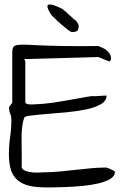

<svg xmlns="http://www.w3.org/2000/svg" viewBox="-20 -812 564 833"><path d="M91.8 -555.7Q87.9 -555.7 85 -556.6Q89.8 -546.9 89.8 -543V-366.2Q94.7 -358.4 118.2 -358.9Q141.6 -359.4 173.8 -362.3Q206.1 -365.2 242.2 -371.6Q278.3 -377.9 309.6 -383.3Q340.8 -388.7 361.3 -392.6Q382.8 -396.5 384.8 -394.5Q387.7 -394.5 396 -395Q404.3 -395.5 414.1 -396Q423.8 -396.5 431.6 -397Q439.5 -397.5 442.4 -397.5Q442.4 -374 416.5 -359.4Q390.6 -344.7 351.6 -336.9Q312.5 -329.1 267.1 -324.7Q221.7 -320.3 182.1 -317.4Q142.6 -314.5 115.2 -310.5Q86.9 -308.6 85 -300.8Q79.1 -285.2 76.7 -265.6Q74.2 -246.1 73.7 -226.1Q73.2 -206.1 73.7 -186Q74.2 -166 74.2 -150.4Q74.2 -146.5 74.2 -136.7Q74.2 -127 74.2 -116.7Q74.2 -106.4 74.2 -97.2Q74.2 -87.9 74.2 -85Q78.1 -75.2 91.8 -70.3Q105.5 -65.4 121.1 -64Q136.7 -62.5 150.4 -63.5Q166 -64.5 171.9 -64.5Q205.1 -64.5 238.3 -67.9Q271.5 -71.3 304.2 -74.7Q336.9 -78.1 369.6 -81.5Q402.3 -85 435.5 -85H441.4Q443.4 -84 447.3 -83Q451.2 -82 455.6 -80.1Q460 -78.1 462.9 -76.2Q466.8 -74.2 468.8 -74.2Q470.7 -73.2 474.6 -70.3Q478.5 -68.4 478.5 -66.4Q478.5 -47.9 458 -35.6Q437.5 -23.4 406.2 -16.1Q375 -8.8 337.9 -5.4Q300.8 -2 266.6 -0.5Q232.4 1 208 1Q183.6 1 176.8 1Q137.7 1 107.9 -5.9Q78.1 -12.7 58.1 -28.8Q38.1 -44.9 28.3 -72.3Q18.6 -101.6 18.6 -142.6Q18.6 -179.7 23.9 -216.8Q29.3 -253.9 29.3 -292Q29.3 -307.6 24.4 -318.4Q19.5 -329.1 19.5 -341.8V-347.7Q21.5 -349.6 26.4 -356.9Q31.2 -364.3 33.2 -366.2V-582Q33.2 -597.7 36.6 -605.5Q40 -613.3 53.2 -616.2Q66.4 -619.1 90.3 -618.2Q114.3 -617.2 155.8 -615.2Q197.3 -613.3 257.8 -612.3Q320.3 -611.3 406.2 -612.3Q416 -608.4 425.8 -604Q435.5 -599.6 443.8 -592.8Q452.1 -585.9 457 -577.1Q461.9 -568.4 461.9 -555.7Q461.9 -552.7 458.5 -548.8Q455.1 -544.9 453.1 -545.9L406.2 -564.5ZM252 -772.5Q263.7 -762.7 270 -756.8Q276.4 -751 281.7 -746.1Q287.1 -741.2 293.5 -735.4Q299.8 -729.5 311.5 -719.7Q313.5 -717.8 317.4 -710.9Q321.3 -704.1 321.3 -702.1Q321.3 -682.6 314.5 -677.7Q306.6 -672.9 293 -672.9Q291 -672.9 288.1 -673.8Q285.2 -674.8 275.4 -682.1Q265.6 -689.5 249 -703.6Q232.4 -717.8 205.1 -744.1Q197.3 -754.9 190.9 -767.6Q184.6 -780.3 186 -787.1Q187.5 -793.9 202.1 -792Q216.8 -790 252 -772.5Z"/></svg>

Font: Indie Flower
Style: Regular
Weight: 400
Designer: Kimberly Geswein
Foundry: Kimberly Geswein
Version: Version 1.001 2010